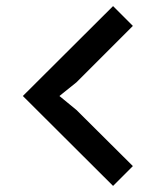

<svg xmlns="http://www.w3.org/2000/svg" viewBox="-20 -720 546 630"><path d="M416 -175 351 -110 55 -405 351 -700 416 -635 231 -450 175 -405 231 -359Z"/></svg>

Font: TypoPRO Sinkin Sans
Style: 400 Regular
Weight: 400
Designer: Keith Bates
Foundry: K-Type
Version: Sinkin Sans (version 1.0)  by Keith Bates   •   © 2014   www